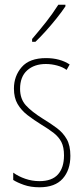

<svg xmlns="http://www.w3.org/2000/svg" viewBox="-20 -783 352 813"><path d="M278 -123Q278 -63 245.5 -26.5Q213 10 147 10Q110 10 81.5 0Q53 -10 36 -21V-52Q58 -36 87 -26Q116 -16 147 -16Q200 -16 225.5 -44.5Q251 -73 251 -125Q251 -160 240 -181.5Q229 -203 208 -219.5Q187 -236 157 -254Q123 -275 96.5 -295.5Q70 -316 54.5 -342.5Q39 -369 39 -408Q39 -461 72 -499Q105 -537 175 -537Q234 -537 275 -510L262 -487Q246 -499 222 -505.5Q198 -512 174 -512Q125 -512 95 -485Q65 -458 65 -407Q65 -364 89.5 -337Q114 -310 162 -280Q195 -260 221 -240.5Q247 -221 262.5 -194Q278 -167 278 -123ZM257 -756Q241 -732 218.5 -704Q196 -676 173 -650.5Q150 -625 130 -606H116V-618Q150 -658 176 -691Q202 -724 227 -763H257Z"/></svg>

Font: Noto Sans Gujarati ExtraCondensed Thin
Style: Regular
Weight: 100
Width: 2
Designer: Jelle Bosma - Monotype Design Team, Universal Thirst
Foundry: Monotype Imaging Inc.
Version: Version 2.106; ttfautohint (v1.8.4.7-5d5b)